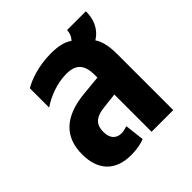

<svg xmlns="http://www.w3.org/2000/svg" viewBox="-153 -671 802 802"><g transform="rotate(-45 247.5 -270.5)"><path d="M177 9C207 9 238 4 258 -5L248 -91C238 -88 225 -84 213 -84C183 -84 163 -103 163 -142C163 -182 182 -206 236 -212L306 -220V0H434V-331C434 -376 427 -411 410 -436C453 -463 468 -505 468 -550H357C356 -532 350 -517 338 -505C313 -523 279 -529 240 -529C165 -529 105 -506 75 -488V-374C112 -400 170 -423 225 -423C280 -423 306 -398 306 -336V-320L222 -312C92 -300 34 -239 34 -138C34 -44 85 9 177 9Z"/></g></svg>

Font: Noto Sans Thai UI ExtCond
Style: Bold
Weight: 700
Width: 2
Designer: Monotype Design Team
Foundry: Monotype Imaging Inc.
Version: Version 2.000